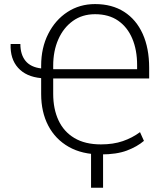

<svg xmlns="http://www.w3.org/2000/svg" viewBox="-20 -740 788 934"><path d="M471.2 11.2Q379.4 11.2 314.5 -25.6Q249.5 -62.5 214.8 -128.7Q180.2 -194.8 180.2 -283.2V-359.9Q106.9 -366.7 67.9 -410.2Q28.8 -453.6 31.7 -525.9H79.1Q79.1 -474.6 104.2 -443.8Q129.4 -413.1 180.2 -407.2V-420.4Q180.2 -507.3 214.6 -575.2Q249 -643.1 308.1 -681.6Q367.2 -720.2 442.4 -720.2Q524.9 -720.2 583.7 -682.6Q642.6 -645 674.1 -575.4Q705.6 -505.9 705.6 -410.2V-358.4H238.8V-283.2Q238.8 -210.4 264.4 -155Q290 -99.6 341.8 -68.6Q393.6 -37.6 471.2 -37.6Q531.2 -37.6 577.4 -53.5Q623.5 -69.3 661.1 -97.2L680.2 -54.7Q647 -26.4 597.2 -7.6Q547.4 11.2 471.2 11.2ZM238.8 -403.3H647V-423.8Q647 -496.6 623.5 -552.2Q600.1 -607.9 554.7 -639.4Q509.3 -670.9 442.4 -670.9Q379.9 -670.9 334.2 -637.9Q288.6 -605 263.7 -548.6Q238.8 -492.2 238.8 -420.4ZM422.9 173.3V-30.8H481.4V173.3Z"/></svg>

Font: Roboto Slab Light
Style: Regular
Weight: 300
Designer: Google
Version: Version 2.000; ttfautohint (v1.8.1.43-b0c9)